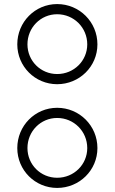

<svg xmlns="http://www.w3.org/2000/svg" viewBox="-20 -877 564 944"><path d="M261 -807C343.2 -807 409 -741.2 409 -659C409 -578 343.5 -513 261 -513C179.7 -513 115 -577.7 115 -659C115 -741.5 180 -807 261 -807ZM261 -857C152 -857 65 -768.5 65 -659C65 -550.3 152.3 -463 261 -463C370.5 -463 459 -550 459 -659C459 -768.8 370.8 -857 261 -857ZM261 -297C343.2 -297 409 -231.2 409 -149C409 -68 343.5 -3 261 -3C179.7 -3 115 -67.7 115 -149C115 -231.5 180 -297 261 -297ZM261 -347C152 -347 65 -258.5 65 -149C65 -40.3 152.3 47 261 47C370.5 47 459 -40 459 -149C459 -258.8 370.8 -347 261 -347Z"/></svg>

Font: Poland Can Into
Style: BigWritingsOLn
Weight: 700
Foundry: Cannot Into Space Fonts
Version: Version 0.92